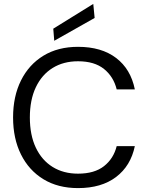

<svg xmlns="http://www.w3.org/2000/svg" viewBox="-20 -952 758 984"><path d="M380 12Q277 12 202.5 -33.5Q128 -79 87.5 -160.5Q47 -242 47 -350Q47 -458 87.5 -539.5Q128 -621 202.5 -666.5Q277 -712 380 -712Q500 -712 575 -655Q650 -598 671 -494H578Q562 -559 513 -598.5Q464 -638 380 -638Q305 -638 249.5 -603.5Q194 -569 163.5 -504.5Q133 -440 133 -350Q133 -260 163.5 -195.5Q194 -131 249.5 -96.5Q305 -62 380 -62Q464 -62 513 -100.5Q562 -139 578 -203H671Q650 -102 575 -45Q500 12 380 12ZM258 -743 253 -805 458 -932 465 -860Z"/></svg>

Font: DM Sans 18pt
Style: Regular
Weight: 400
Designer: Colophon Foundry, Jonny Pinhorn
Foundry: Colophon Foundry
Version: Version 4.004;gftools[0.9.30]